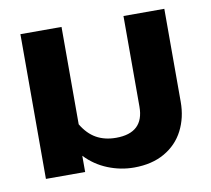

<svg xmlns="http://www.w3.org/2000/svg" viewBox="-66 -609 769 699"><g transform="rotate(-10 318.5 -260.0)"><path d="M197 -60V0H52V-535H204V-175Q226 -138 257 -120.5Q288 -103 330 -103Q433 -103 433 -200V-535H584V-191Q584 -133 560 -86Q536 -39 489 -12Q442 15 376 15Q326 15 279 -4Q232 -23 197 -60Z"/></g></svg>

Font: Prompt SemiBold
Style: Regular
Weight: 600
Designer: Katatrad Team
Foundry: CadsonDemak
Version: Version 1.001